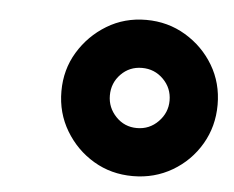

<svg xmlns="http://www.w3.org/2000/svg" viewBox="-37 -792 557 458"><g transform="rotate(5 241.5 -563.0)"><path d="M296 -376Q244 -376 202 -401Q160 -426 134.5 -468.5Q109 -511 109 -563Q109 -615 134.5 -657Q160 -699 202 -724.5Q244 -750 296 -750Q348 -750 390.5 -724.5Q433 -699 458 -657Q483 -615 483 -563Q483 -511 458 -468.5Q433 -426 390.5 -401Q348 -376 296 -376ZM296 -491Q326 -491 347 -512.5Q368 -534 368 -563Q368 -593 347 -614Q326 -635 296 -635Q266 -635 245.5 -614Q225 -593 225 -563Q225 -534 245.5 -512.5Q266 -491 296 -491Z"/></g></svg>

Font: Be Vietnam Pro ExtraBold
Style: Italic
Weight: 800
Italic angle: -12°
Designer: Lam Bao, Tony Le, Vietanh Nguyen
Foundry: Yellow Type Foundry
Version: Version 1.002; ttfautohint (v1.8.3)